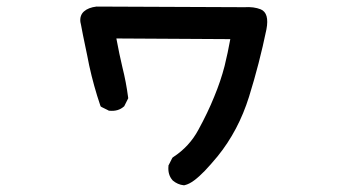

<svg xmlns="http://www.w3.org/2000/svg" viewBox="-20 -507 1040 576"><path d="M531.2 48.8Q522 47.9 513.7 44.2Q505.4 40.5 498.5 34.7L498 34.2L497.6 33.7Q482.9 17.1 485.4 -8.8V-10.7L486.3 -12.2L496.1 -31.7L497.6 -34.2L499.5 -35.6Q548.3 -67.4 575.2 -117.7Q603.5 -169.4 622.6 -216.8Q642.1 -263.7 653.8 -309.1Q663.6 -349.1 670.9 -389.6L329.1 -391.6Q333.5 -367.2 338.1 -345.9Q342.8 -324.7 347.2 -305.2Q358.4 -260.7 364.3 -215.3L364.7 -212.4L363.3 -209.5L353.5 -189.9L352.5 -188L351.1 -187Q334.5 -172.4 308.6 -174.8H306.6L305.2 -175.8L285.6 -185.5L282.2 -187.5L280.8 -190.9Q261.2 -248.5 247.6 -310.5Q244.6 -325.7 241.5 -341.1Q238.3 -356.4 235.1 -371.8Q231.9 -387.2 228.8 -402.3Q225.6 -417.5 223.1 -432.1Q221.7 -437 221.2 -440.9Q218.8 -460.9 231.9 -472.7Q245.1 -484.4 269.5 -487.3H270H270.5L713.4 -485.4Q741.2 -487.3 762.2 -479Q788.6 -467.8 779.3 -418.9Q758.3 -316.9 727.1 -216.8Q695.3 -115.2 632.8 -38.1Q611.3 -12.2 594.5 5.4Q577.6 22.9 562.5 34.2Q547.4 45.4 534.7 48.3L532.7 48.8Z"/></svg>

Font: NaikaiFont
Style: Bold
Weight: 700
Version: Version 1.89